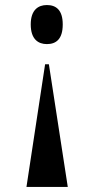

<svg xmlns="http://www.w3.org/2000/svg" viewBox="-20 -562 374 762"><path d="M166 -387C202 -387 229 -406 229 -465C229 -523 202 -542 166 -542C132 -542 102 -523 102 -465C102 -406 132 -387 166 -387ZM85 180H249L174 -307H159Z"/></svg>

Font: Noto Serif Display Condensed Extra
Style: Regular
Weight: 800
Width: 3
Designer: Monotype Design Team
Foundry: Monotype Imaging Inc.
Version: Version 1.900